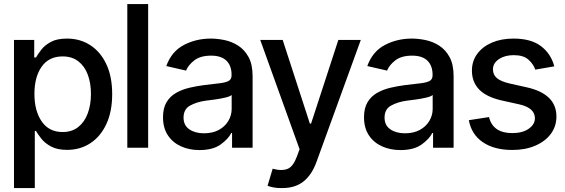

<svg xmlns="http://www.w3.org/2000/svg" viewBox="-20 -748 2860 972"><path d="M50.8 204.1V-545.9H153.3V-457H162.1Q171.9 -474.1 189.2 -496.6Q206.5 -519 237.5 -535.9Q268.6 -552.7 319.3 -552.7Q385.3 -552.7 437 -519.3Q488.8 -485.8 518.3 -423.1Q547.9 -360.4 547.9 -271.5Q547.9 -183.6 518.6 -120.4Q489.3 -57.1 437.7 -23.2Q386.2 10.7 319.8 10.7Q270.5 10.7 239.3 -5.9Q208 -22.5 189.9 -45.2Q171.9 -67.9 162.1 -85H156.2V204.1ZM296.9 -79.6Q344.2 -79.6 376.2 -105Q408.2 -130.4 424.3 -174.1Q440.4 -217.8 440.4 -272.5Q440.4 -326.7 424.6 -369.6Q408.7 -412.6 376.7 -437.5Q344.7 -462.4 296.9 -462.4Q227.5 -462.4 190.9 -410.4Q154.3 -358.4 154.3 -272.5Q154.3 -186.5 191.2 -133.1Q228 -79.6 296.9 -79.6Z M730 -727.5V0H624.5V-727.5Z M989.7 11.7Q938 11.7 896 -7.3Q854 -26.4 829.6 -63.5Q805.2 -100.6 805.2 -154.3Q805.2 -200.7 823 -230.5Q840.8 -260.3 871.1 -277.6Q901.4 -294.9 938.7 -303.7Q976.1 -312.5 1014.6 -317.4Q1063.5 -322.8 1094 -326.7Q1124.5 -330.6 1138.4 -338.9Q1152.3 -347.2 1152.3 -366.7V-369.1Q1152.3 -415.5 1126.2 -440.9Q1100.1 -466.3 1048.8 -466.3Q995.1 -466.3 964.4 -442.9Q933.6 -419.4 921.9 -390.6L821.8 -413.6Q848.6 -487.8 910.9 -520.3Q973.1 -552.7 1046.9 -552.7Q1079.6 -552.7 1116.5 -545.2Q1153.3 -537.6 1185.5 -517.1Q1217.8 -496.6 1238.3 -459.2Q1258.8 -421.9 1258.8 -362.3V0H1154.8V-74.7H1150.9Q1135.7 -44.4 1096.7 -16.4Q1057.6 11.7 989.7 11.7ZM1012.7 -73.2Q1057.1 -73.2 1088.4 -90.6Q1119.6 -107.9 1136.2 -136.2Q1152.8 -164.6 1152.8 -196.3V-267.1Q1145 -259.8 1120.1 -253.9Q1095.2 -248 1066.9 -244.1Q1038.6 -240.2 1021.5 -238.3Q975.6 -231.9 942.4 -213.6Q909.2 -195.3 909.2 -152.8Q909.2 -113.3 938.5 -93.3Q967.8 -73.2 1012.7 -73.2Z M1407.2 204.1Q1383.3 204.6 1363.8 200.7Q1344.2 196.8 1334.5 192.4L1360.4 106L1367.7 107.9Q1408.2 118.2 1436.3 106.7Q1464.4 95.2 1483.4 43.5L1496.6 7.3L1297.4 -545.9H1411.1L1548.8 -122.1H1554.7L1692.9 -545.9H1806.6L1582 72.3Q1558.6 137.2 1516.1 170.9Q1473.6 204.6 1407.2 204.1Z M2007.3 11.7Q1955.6 11.7 1913.6 -7.3Q1871.6 -26.4 1847.2 -63.5Q1822.8 -100.6 1822.8 -154.3Q1822.8 -200.7 1840.6 -230.5Q1858.4 -260.3 1888.7 -277.6Q1918.9 -294.9 1956.3 -303.7Q1993.7 -312.5 2032.2 -317.4Q2081.1 -322.8 2111.6 -326.7Q2142.1 -330.6 2156 -338.9Q2169.9 -347.2 2169.9 -366.7V-369.1Q2169.9 -415.5 2143.8 -440.9Q2117.7 -466.3 2066.4 -466.3Q2012.7 -466.3 1981.9 -442.9Q1951.2 -419.4 1939.5 -390.6L1839.4 -413.6Q1866.2 -487.8 1928.5 -520.3Q1990.7 -552.7 2064.5 -552.7Q2097.2 -552.7 2134 -545.2Q2170.9 -537.6 2203.1 -517.1Q2235.4 -496.6 2255.9 -459.2Q2276.4 -421.9 2276.4 -362.3V0H2172.4V-74.7H2168.5Q2153.3 -44.4 2114.3 -16.4Q2075.2 11.7 2007.3 11.7ZM2030.3 -73.2Q2074.7 -73.2 2106 -90.6Q2137.2 -107.9 2153.8 -136.2Q2170.4 -164.6 2170.4 -196.3V-267.1Q2162.6 -259.8 2137.7 -253.9Q2112.8 -248 2084.5 -244.1Q2056.2 -240.2 2039.1 -238.3Q1993.2 -231.9 1960 -213.6Q1926.8 -195.3 1926.8 -152.8Q1926.8 -113.3 1956.1 -93.3Q1985.4 -73.2 2030.3 -73.2Z M2786.1 -412.1 2689.9 -395.5Q2680.7 -422.9 2655.5 -445.8Q2630.4 -468.8 2580.6 -468.8Q2535.6 -468.8 2505.6 -448.5Q2475.6 -428.2 2475.6 -397Q2475.6 -369.1 2495.8 -352.3Q2516.1 -335.4 2560.5 -325.2L2647.9 -305.7Q2796.9 -272 2796.9 -158.2Q2796.9 -108.4 2768.6 -70.3Q2740.2 -32.2 2689.9 -10.5Q2639.6 11.2 2573.7 11.2Q2481.9 11.2 2424.3 -28.1Q2366.7 -67.4 2353.5 -139.6L2455.6 -155.3Q2475.6 -74.2 2573.2 -74.2Q2625.5 -74.2 2656.7 -96.2Q2688 -118.2 2688 -149.4Q2688 -201.2 2610.8 -219.2L2518.6 -239.7Q2441.9 -257.3 2405.5 -295.2Q2369.1 -333 2369.1 -390.6Q2369.1 -439 2396.2 -475.6Q2423.3 -512.2 2470.7 -532.5Q2518.1 -552.7 2579.6 -552.7Q2668.5 -552.7 2719 -514.2Q2769.5 -475.6 2786.1 -412.1Z"/></svg>

Font: Inter Tight Medium
Style: Regular
Weight: 500
Designer: Rasmus Andersson
Foundry: rsms
Version: Version 3.004; ttfautohint (v1.8.4.7-5d5b)